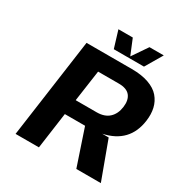

<svg xmlns="http://www.w3.org/2000/svg" viewBox="-196 -1023 1126 1176"><g transform="rotate(30 367.5 -435.0)"><path d="M421.9 -255.9H420.9H278.8L243.2 0H78.1L175.8 -700.2H496.1Q565.9 -700.2 615.7 -682.6Q665.5 -665 692.6 -633.3Q719.7 -601.6 729.2 -560.8Q738.8 -520 731.9 -470.2Q709 -302.7 537.1 -266.1H583L681.2 0H507.8ZM293.9 -363.8H294.9V-362.8H441.9Q497.6 -362.8 529.3 -392.1Q561 -421.4 567.9 -473.1Q574.7 -524.9 551.3 -554Q527.8 -583 472.2 -583H325.2ZM624 -870.1 553.2 -750H339.8L303.2 -870.1H404.8L449.2 -762.2L522.9 -870.1Z"/></g></svg>

Font: Fivo Sans Modern
Style: Italic
Weight: 700
Designer: Alexander Slobzheninov
Foundry: Alexander Slobzheninov
Version: 1.0